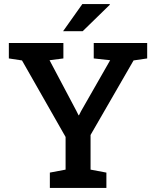

<svg xmlns="http://www.w3.org/2000/svg" viewBox="-20 -922 767 942"><path d="M224.6 0V-75.2L301.8 -89.8V-250L87.9 -625.5L23.4 -635.3V-710.9H291V-635.3L223.1 -626.5L355 -377.4L365.7 -356L367.7 -356.9L377.9 -377L520.5 -626.5L439.9 -635.3V-710.9H702.1V-635.3L635.3 -625.5L424.3 -259.8V-89.8L502 -75.2V0ZM289.6 -769 383.8 -901.9H518.1L519 -898.9L385.7 -769H293.5Z"/></svg>

Font: Roboto Slab LO Medium
Style: Regular
Weight: 500
Designer: Google
Version: Version 2.000